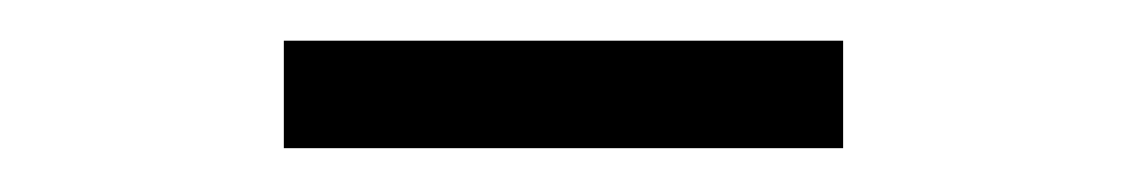

<svg xmlns="http://www.w3.org/2000/svg" viewBox="-20 -654 540 92"><path d="M116 -583V-634.5H384V-583Z"/></svg>

Font: Newsreader 36pt Medium
Style: Regular
Weight: 500
Designer: Hugues Gentile
Foundry: Production Type
Version: Version 1.003